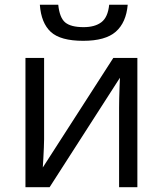

<svg xmlns="http://www.w3.org/2000/svg" viewBox="-20 -775 676 795"><path d="M162.6 -535.2V-198.7Q162.6 -186 161.6 -163.3Q160.6 -140.6 159.4 -117.9Q158.2 -95.2 157.2 -81.5L449.2 -535.2H548.8V0H473.1V-328.1Q473.1 -343.8 473.6 -368.2Q474.1 -392.6 475.1 -416.3Q476.1 -439.9 476.6 -453.1L185.5 0H85.4V-535.2ZM508.8 -755.4Q502.4 -681.6 459.5 -643.8Q416.5 -606 324.7 -606Q230.5 -606 190.4 -642.8Q150.4 -679.7 145 -755.4H221.2Q226.6 -701.7 250 -682.1Q273.4 -662.6 326.2 -662.6Q373 -662.6 399.9 -683.1Q426.8 -703.6 432.1 -755.4Z"/></svg>

Font: Open Sans
Style: Regular
Weight: 400
Designer: Monotype Design Team
Foundry: Monotype Imaging Inc.
Version: Version 3.000; ttfautohint (v1.8.4)